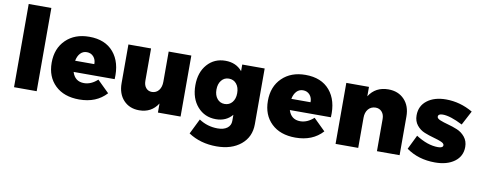

<svg xmlns="http://www.w3.org/2000/svg" viewBox="-74 -1113 4233 1686"><g transform="rotate(10 2042.5 -269.5)"><path d="M268 0H66V-742H268Z M641 -551Q783 -551 858 -462.5Q933 -374 924 -223H558Q583 -142 664 -142Q727 -142 784 -194L889 -91Q800 7 647 7Q511 7 432.5 -68.5Q354 -144 354 -270Q354 -397 433 -474Q512 -551 641 -551ZM554 -322H725Q726 -362 703 -388Q680 -414 643 -414Q608 -414 585 -389Q562 -364 554 -322Z M1551 -544V0H1349V-81Q1292 9 1182 9Q1096 9 1043 -47.5Q990 -104 990 -199V-544H1192V-256Q1192 -216 1212 -192.5Q1232 -169 1265 -169Q1304 -170 1326.5 -199Q1349 -228 1349 -275V-544Z M2205 -544V-47Q2205 67 2122.5 135Q2040 203 1906 203Q1762 203 1655 132L1722 -4Q1797 46 1889 46Q1943 46 1974 22.5Q2005 -1 2005 -41V-96Q1951 -31 1859 -31Q1759 -31 1695 -103.5Q1631 -176 1631 -294Q1631 -409 1693.5 -480Q1756 -551 1855 -551Q1950 -551 2005 -485V-544ZM1912 -176Q1954 -176 1979.5 -207Q2005 -238 2005 -288Q2005 -340 1979.5 -371Q1954 -402 1912 -402Q1871 -402 1845.5 -370.5Q1820 -339 1820 -288Q1820 -238 1845.5 -207Q1871 -176 1912 -176Z M2569 -551Q2711 -551 2786 -462.5Q2861 -374 2852 -223H2486Q2511 -142 2592 -142Q2655 -142 2712 -194L2817 -91Q2728 7 2575 7Q2439 7 2360.5 -68.5Q2282 -144 2282 -270Q2282 -397 2361 -474Q2440 -551 2569 -551ZM2482 -322H2653Q2654 -362 2631 -388Q2608 -414 2571 -414Q2536 -414 2513 -389Q2490 -364 2482 -322Z M3308 -552Q3396 -552 3450 -495.5Q3504 -439 3504 -345V0H3302V-287Q3302 -327 3280.5 -351Q3259 -375 3224 -375Q3183 -374 3159 -345Q3135 -316 3135 -269V0H2933V-544H3135V-460Q3193 -552 3308 -552Z M3822 -553Q3947 -553 4061 -487L3994 -360Q3883 -417 3816 -417Q3775 -417 3775 -391Q3775 -375 3804.5 -363Q3834 -351 3875.5 -340Q3917 -329 3958.5 -312Q4000 -295 4029.5 -259Q4059 -223 4059 -171Q4059 -88 3993.5 -39.5Q3928 9 3820 9Q3671 9 3564 -68L3626 -195Q3730 -128 3823 -128Q3868 -128 3868 -153Q3868 -169 3839.5 -181Q3811 -193 3770 -204Q3729 -215 3688 -231.5Q3647 -248 3618.5 -283.5Q3590 -319 3590 -371Q3590 -455 3654 -504Q3718 -553 3822 -553Z"/></g></svg>

Font: Montserrat Extra Bold
Style: Regular
Weight: 800
Designer: Julieta Ulanovsky
Foundry: Julieta Ulanovsky
Version: Version 3.001;PS 003.001;hotconv 1.0.70;makeotf.lib2.5.58329